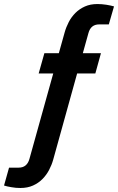

<svg xmlns="http://www.w3.org/2000/svg" viewBox="-84 -751 586 953"><path d="M107.9 -386.2 136.2 -486.8H208L236.8 -589.8Q244.1 -616.2 257.3 -641.6Q270.5 -667 290.3 -686.8Q310.1 -706.5 337.2 -718.8Q364.3 -731 399.9 -731Q410.6 -731 422.1 -730Q433.6 -729 444.6 -727.3Q455.6 -725.6 465.3 -723.4Q475.1 -721.2 481.9 -719.2L456.1 -629.9H408.2Q366.7 -629.9 355 -586.9L327.1 -486.8H417L389.2 -386.2H298.8L180.2 41Q172.9 67.4 159.7 92.5Q146.5 117.7 126.7 137.7Q106.9 157.7 79.8 169.9Q52.7 182.1 17.1 182.1Q6.3 182.1 -5.1 181.2Q-16.6 180.2 -27.3 178.2Q-38.1 176.3 -47.6 174.3Q-57.1 172.4 -64 169.9L-39.1 81.1H8.8Q49.8 81.1 62 38.1L180.2 -386.2Z"/></svg>

Font: Archivo Narrow
Style: Bold Italic
Weight: 700
Italic angle: -8°
Designer: Hector Gatti
Foundry: Hector Gatti
Version: 1.002; ttfautohint (v0.8)